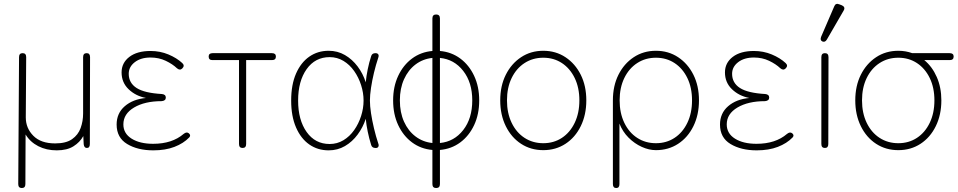

<svg xmlns="http://www.w3.org/2000/svg" viewBox="-20 -746 4828 968"><path d="M90 202Q72 202 72 182L76 -458Q76 -478 94 -478Q112 -478 112 -458L110 -154Q110 -100 148 -61.5Q186 -23 258 -23Q313 -23 343.5 -44.5Q374 -66 386.5 -100.5Q399 -135 399 -174V-458Q399 -478 417 -478Q434 -478 434 -458L433 -20Q433 0 418 0Q404 0 402 -19L400 -60Q383 -29 350.5 -8.5Q318 12 266 12Q214 12 173 -9Q132 -30 109 -68L108 182Q108 202 90 202Z M753 12Q674 12 621 -20Q568 -52 568 -118Q568 -175 609 -210.5Q650 -246 716 -252Q664 -262 628.5 -296Q593 -330 593 -381Q593 -429 632 -459Q671 -489 739 -489Q787 -489 829 -471.5Q871 -454 899 -428Q913 -415 899 -401Q887 -389 872 -402Q850 -423 815.5 -439.5Q781 -456 739 -456Q690 -456 659.5 -432.5Q629 -409 629 -374Q629 -328 668.5 -302.5Q708 -277 796 -272Q816 -270 816 -254Q816 -238 795 -236Q710 -236 656 -204Q602 -172 602 -119Q602 -73 643.5 -47Q685 -21 752 -21Q848 -21 906 -71Q921 -83 932 -74Q944 -64 934 -53Q905 -23 859.5 -5.5Q814 12 753 12Z M1203 0Q1185 0 1185 -20V-443H1051Q1032 -443 1032 -461Q1032 -478 1052 -478H1351Q1371 -478 1371 -461Q1371 -443 1351 -443H1221V-20Q1221 0 1203 0Z M1637 12Q1582 12 1539.5 -17.5Q1497 -47 1472.5 -103.5Q1448 -160 1448 -239Q1448 -319 1472.5 -375Q1497 -431 1539.5 -460.5Q1582 -490 1637 -490Q1682 -490 1719 -468.5Q1756 -447 1783 -411Q1810 -375 1824 -331Q1827 -363 1834 -397Q1841 -431 1851 -462Q1855 -478 1873 -478Q1883 -478 1887 -472Q1891 -466 1887 -455Q1875 -419 1865.5 -379.5Q1856 -340 1850.5 -303Q1845 -266 1845 -239Q1845 -212 1850.5 -175.5Q1856 -139 1865.5 -99Q1875 -59 1887 -23Q1891 -13 1887.5 -6.5Q1884 0 1876 0H1873Q1855 0 1851 -16Q1841 -48 1834 -82Q1827 -116 1824 -147Q1810 -104 1783 -67.5Q1756 -31 1719 -9.5Q1682 12 1637 12ZM1642 -20Q1680 -20 1711.5 -39Q1743 -58 1765.5 -90Q1788 -122 1800.5 -161Q1813 -200 1813 -239Q1813 -278 1800.5 -317Q1788 -356 1765.5 -388Q1743 -420 1711.5 -439Q1680 -458 1642 -458Q1569 -458 1526 -397.5Q1483 -337 1483 -239Q1483 -141 1526 -80.5Q1569 -20 1642 -20Z M2179 202Q2160 202 2160 182V10Q2102 5 2057.5 -28Q2013 -61 1987.5 -115.5Q1962 -170 1962 -240Q1962 -309 1987.5 -363.5Q2013 -418 2057.5 -451Q2102 -484 2160 -489V-653Q2160 -673 2179 -673Q2198 -673 2198 -653V-489Q2256 -484 2300.5 -451Q2345 -418 2370.5 -363.5Q2396 -309 2396 -240Q2396 -170 2370.5 -115.5Q2345 -61 2300.5 -28Q2256 5 2198 10V182Q2198 202 2179 202ZM2160 -25V-454Q2112 -449 2075 -421Q2038 -393 2017 -346.5Q1996 -300 1996 -240Q1996 -179 2017 -132.5Q2038 -86 2075 -58Q2112 -30 2160 -25ZM2198 -454V-25Q2270 -32 2315.5 -90.5Q2361 -149 2361 -240Q2361 -330 2315.5 -388.5Q2270 -447 2198 -454Z M2719 11Q2656 11 2607 -21Q2558 -53 2530 -110Q2502 -167 2502 -240Q2502 -313 2530 -369Q2558 -425 2607 -457.5Q2656 -490 2719 -490Q2782 -490 2831 -457.5Q2880 -425 2908 -369Q2936 -313 2936 -240Q2936 -167 2908 -110Q2880 -53 2831 -21Q2782 11 2719 11ZM2719 -24Q2772 -24 2813 -51Q2854 -78 2877.5 -127Q2901 -176 2901 -240Q2901 -304 2877.5 -352.5Q2854 -401 2813 -428Q2772 -455 2719 -455Q2666 -455 2624.5 -428Q2583 -401 2559.5 -352.5Q2536 -304 2536 -240Q2536 -176 2559.5 -127Q2583 -78 2624.5 -51Q2666 -24 2719 -24Z M3087 202Q3070 202 3070 182V-240Q3070 -313 3098 -369Q3126 -425 3175 -457.5Q3224 -490 3287 -490Q3350 -490 3399 -457.5Q3448 -425 3476 -369Q3504 -313 3504 -240Q3504 -167 3476 -110Q3448 -53 3399 -21Q3350 11 3287 11Q3252 11 3215.5 -5.5Q3179 -22 3149 -52Q3119 -82 3103 -123V182Q3103 202 3087 202ZM3287 -24Q3340 -24 3381 -51Q3422 -78 3445.5 -127Q3469 -176 3469 -240Q3469 -304 3445.5 -352.5Q3422 -401 3381 -428Q3340 -455 3287 -455Q3234 -455 3192.5 -428Q3151 -401 3127.5 -352.5Q3104 -304 3104 -240Q3104 -176 3127.5 -127Q3151 -78 3192.5 -51Q3234 -24 3287 -24Z M3795 12Q3716 12 3663 -20Q3610 -52 3610 -118Q3610 -175 3651 -210.5Q3692 -246 3758 -252Q3706 -262 3670.5 -296Q3635 -330 3635 -381Q3635 -429 3674 -459Q3713 -489 3781 -489Q3829 -489 3871 -471.5Q3913 -454 3941 -428Q3955 -415 3941 -401Q3929 -389 3914 -402Q3892 -423 3857.5 -439.5Q3823 -456 3781 -456Q3732 -456 3701.5 -432.5Q3671 -409 3671 -374Q3671 -328 3710.5 -302.5Q3750 -277 3838 -272Q3858 -270 3858 -254Q3858 -238 3837 -236Q3752 -236 3698 -204Q3644 -172 3644 -119Q3644 -73 3685.5 -47Q3727 -21 3794 -21Q3890 -21 3948 -71Q3963 -83 3974 -74Q3986 -64 3976 -53Q3947 -23 3901.5 -5.5Q3856 12 3795 12Z M4139 0Q4121 0 4121 -20V-458Q4121 -478 4139 -478Q4157 -478 4157 -458L4156 -20Q4156 0 4139 0ZM4149 -547Q4140 -531 4126 -537Q4113 -543 4120 -561L4186 -714Q4193 -732 4212 -724L4225 -719Q4244 -710 4233 -692Z M4509 11Q4446 11 4397 -21Q4348 -53 4320 -110Q4292 -167 4292 -240Q4292 -313 4320 -369Q4348 -425 4397 -457.5Q4446 -490 4509 -490Q4546 -490 4579 -478H4768Q4788 -478 4788 -461Q4788 -443 4768 -443H4640Q4680 -410 4703 -357.5Q4726 -305 4726 -240Q4726 -167 4698 -110Q4670 -53 4621 -21Q4572 11 4509 11ZM4509 -24Q4562 -24 4603 -51Q4644 -78 4667.5 -127Q4691 -176 4691 -240Q4691 -304 4667.5 -352.5Q4644 -401 4603 -428Q4562 -455 4509 -455Q4456 -455 4414.5 -428Q4373 -401 4349.5 -352.5Q4326 -304 4326 -240Q4326 -176 4349.5 -127Q4373 -78 4414.5 -51Q4456 -24 4509 -24Z"/></svg>

Font: Zen Maru Gothic Light
Style: Regular
Weight: 300
Designer: Yoshimichi Ohira
Foundry: Positype
Version: Version 1.001